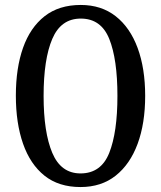

<svg xmlns="http://www.w3.org/2000/svg" viewBox="-20 -745 651 775"><path d="M305 10Q217 10 159.5 -36Q102 -82 73 -165Q44 -248 44 -359Q44 -470 73 -552Q102 -634 160 -679.5Q218 -725 306 -725Q389 -725 447 -679.5Q505 -634 535.5 -551.5Q566 -469 566 -358Q566 -247 535.5 -164.5Q505 -82 447 -36Q389 10 305 10ZM305 -45Q388 -45 421 -128Q454 -211 454 -358Q454 -506 421 -588Q388 -670 306 -670Q226 -670 191 -588Q156 -506 156 -358Q156 -211 191 -128Q226 -45 305 -45Z"/></svg>

Font: Noto Serif Thai ExtraCondensed Medium
Style: Regular
Weight: 500
Width: 2
Designer: Monotype Design Team
Foundry: Monotype Imaging Inc.
Version: Version 2.002; ttfautohint (v1.8.4.7-5d5b)